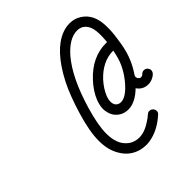

<svg xmlns="http://www.w3.org/2000/svg" viewBox="-189 -759 941 941"><g transform="rotate(-45 281.5 -288.0)"><path d="M507 -437Q513 -499 505 -529Q497 -559 475 -573Q460 -581 443 -581Q388 -581 331 -515Q262 -433 215 -275Q187 -181 187 -122Q187 -73 206 -41Q228 -6 264 3Q275 6 288 6Q326 6 369 -23Q385 -33 398 -45Q406 -52 414 -52Q422 -52 428 -48.5Q434 -45 437.5 -39Q441 -33 441 -26Q441 -15 432 -8Q383 36 330 50Q308 56 288.5 56Q269 56 252 52Q194 38 163 -15Q136 -59 136 -123.5Q136 -188 165 -284.5Q194 -381 226 -444Q300 -587 390 -622Q416 -632 441 -632Q467 -632 487 -623Q552 -593 559 -512Q560 -501 560 -492.5Q560 -484 560 -472Q559 -438 550 -384Q541 -330 523 -290Q510 -260 491 -232Q490 -230 488 -227Q485 -224 485 -217L487 -208L494 -200Q498 -197 504 -197Q513 -198 519.5 -205Q526 -212 537 -212Q552 -212 559 -199Q563 -193 563 -188.5Q563 -184 562.5 -181.5Q562 -179 561 -177Q560 -175 559 -173Q558 -171 556 -169Q555 -168 553 -166Q550 -164 547 -161L537 -155Q521 -147 504 -147Q467 -147 446 -178Q396 -129 347 -129Q325 -129 306 -139Q270 -159 263 -201Q261 -209 261 -219Q261 -242 272 -271Q289 -314 327 -355Q403 -437 499 -437Q503 -437 507 -437ZM312 -219Q312 -194 330 -184Q362 -169 407 -211Q436 -239 459 -276Q469 -293 477 -310Q491 -342 499 -386Q425 -386 364 -321Q333 -287 318 -249Q312 -232 312 -219Z"/></g></svg>

Font: TT2020Base
Style: Italic
Weight: 400
Italic angle: -15°
Version: Version 0.2.000